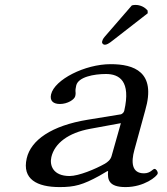

<svg xmlns="http://www.w3.org/2000/svg" viewBox="-20 -751 680 781"><path d="M471.7 -250 433.8 -116C429.5 -100.9 418.2 -92 406.6 -85C367.5 -63 300.1 -35 263.1 -35C196.1 -35 181 -78 188.9 -112C201.8 -168 257.9 -210.8 346.4 -227ZM419.7 -55C416.8 -21 421.7 10 490.7 10C566.7 10 618.8 -33.6 621.4 -45C623.2 -53 614.8 -64 608.8 -64C600.8 -64 592.6 -46 565.6 -46C515.6 -46 512.8 -91 526.6 -141L570.7 -302C616.9 -459.5 524.1 -490 430.1 -490C325.1 -490 201.6 -427 187.7 -367C181.5 -340 197.7 -328 223.7 -328C254.7 -328 282.9 -346 286.1 -360C288 -368 288 -377 287 -381C286.7 -384 287.3 -391 290 -403C298.1 -438 361.9 -450 410.9 -450C464.9 -450 513.4 -422 485.3 -300C483.4 -292 475.3 -287 472 -286L336.9 -264C189.1 -239.9 105.8 -181 88.7 -107C69.1 -22 130.7 10 222.7 10C283.7 10 316.8 1 384.3 -36L416.7 -55ZM516.3 -729 413.2 -610C402.2 -597.2 398 -593.2 395.4 -582C393.8 -575 399.4 -569 406.4 -569C413.4 -569 422.3 -573 440.8 -588L580.9 -697L580.5 -708C562.5 -730 537.2 -731 530.8 -731C525.8 -731 519.5 -730 516.3 -729Z"/></svg>

Font: Linux Libertine Mono O
Style: Mono Oblique
Weight: 400
Italic angle: -13°
Designer: Philipp H. Poll
Foundry: Philipp H. Poll
Version: Version 5.1.7